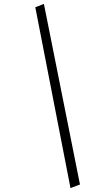

<svg xmlns="http://www.w3.org/2000/svg" viewBox="-20 -809 488 980"><path d="M160.2 -772 204.1 -789.1 388.2 132.8 339.8 150.9Z"/></svg>

Font: Dehuti Alt
Style: Italic
Weight: 400
Version: Version 1.2